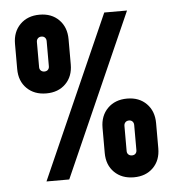

<svg xmlns="http://www.w3.org/2000/svg" viewBox="-54 -816 797 882"><g transform="rotate(-5 344.0 -375.0)"><path d="M126 0 458 -750H563L231 0ZM160.9 -403Q105.5 -403 71.2 -436.8Q37 -470.5 37 -526V-642Q37 -697.5 71.2 -731.8Q105.5 -766 160.9 -766Q216.3 -766 250.1 -731.8Q284 -697.5 284 -642V-526Q284 -470.5 250.1 -436.8Q216.3 -403 160.9 -403ZM160.9 -504Q171 -504 177 -510.1Q183 -516.3 183 -526V-642Q183 -652.3 176.9 -658.7Q170.8 -665 161 -665Q150.7 -665 144.4 -658.7Q138 -652.3 138 -642V-526Q138 -516.3 144.3 -510.1Q150.7 -504 160.9 -504ZM527.9 16Q472.5 16 438.2 -17.8Q404 -51.5 404 -107V-223Q404 -278.5 438.2 -312.8Q472.5 -347 527.9 -347Q583.3 -347 617.1 -312.8Q651 -278.5 651 -223V-107Q651 -51.5 617.1 -17.8Q583.3 16 527.9 16ZM527.9 -85Q538 -85 544 -91.1Q550 -97.3 550 -107V-223Q550 -233.3 543.9 -239.7Q537.8 -246 528 -246Q517.7 -246 511.4 -239.7Q505 -233.3 505 -223V-107Q505 -97.3 511.3 -91.1Q517.7 -85 527.9 -85Z"/></g></svg>

Font: Mohave Light
Style: Regular
Weight: 300
Designer: Gumpita Rahayu
Foundry: Tokotype
Version: Version 2.003